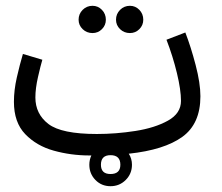

<svg xmlns="http://www.w3.org/2000/svg" viewBox="-20 -515 766 662"><path d="M474 -447Q474 -467 460.5 -481Q447 -495 428 -495Q408 -495 394 -481Q380 -467 380 -447Q380 -428 394 -414.5Q408 -401 428 -401Q447 -401 460.5 -414.5Q474 -428 474 -447ZM345 -447Q345 -467 331.5 -481Q318 -495 299 -495Q279 -495 265 -481Q251 -467 251 -447Q251 -428 265 -414.5Q279 -401 299 -401Q318 -401 331.5 -414.5Q345 -428 345 -447ZM361 127Q392 127 413.5 105.5Q435 84 435 53Q435 32 424 15Q546 2 608.5 -43Q671 -88 671 -183Q671 -228 654.5 -291Q638 -354 619 -403L554 -378Q576 -321 590 -263Q604 -205 604 -167Q604 -124 559 -99Q514 -74 447 -63.5Q380 -53 314 -53Q192 -53 147 -87.5Q102 -122 102 -179Q102 -210 111 -249.5Q120 -289 126 -309L59 -329Q48 -292 38 -248Q28 -204 28 -164Q28 -93 67 -52.5Q106 -12 165.5 4.5Q225 21 288 21H295Q288 36 288 53Q288 84 309 105.5Q330 127 361 127ZM328 53Q328 20 361 20Q395 20 395 53Q395 85 361 85Q328 85 328 53Z"/></svg>

Font: Noto Sans Arabic Condensed
Style: Regular
Weight: 400
Width: 3
Designer: Nadine Chahine
Foundry: Monotype Imaging Inc.
Version: 1.001